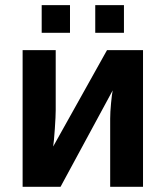

<svg xmlns="http://www.w3.org/2000/svg" viewBox="-20 -722 640 742"><path d="M195.3 -528.3V-295.9Q195.3 -273.4 191.9 -224.1Q188.5 -174.8 185.5 -155.8L393.6 -528.3H532.7V0H405.8V-263.7Q405.8 -288.1 409.2 -323.7Q412.6 -359.4 415.5 -372.6L213.9 0H67.4V-528.3ZM348.1 -595.2V-702.1H459V-595.2ZM141.1 -595.2V-702.1H250.5V-595.2Z"/></svg>

Font: Liberation Mono
Style: Bold
Weight: 700
Monospace: yes
Designer: Steve Matteson
Foundry: Ascender Corporation
Version: Version 2.1.5